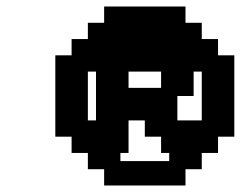

<svg xmlns="http://www.w3.org/2000/svg" viewBox="-20 -820 740 590"><path d="M300 -800V-750H250V-700H200V-650H150V-400H200V-350H250V-300H300V-250H550V-300H600V-350H650V-400H700V-650H650V-700H600V-750H550V-800ZM250 -450V-600H275V-450ZM350 -325V-350H375V-450H425V-400H475V-350H500V-325ZM375 -550V-600H475V-550ZM525 -450V-525H575V-600H600V-450Z"/></svg>

Font: LS-VG5000 Bold Shifted
Style: Regular
Weight: 400
Designer: Justin Bihan, 2021
Foundry: Justin Bihan, 2021
Version: Version 1.000;Glyphs 3.1.2 (3151)